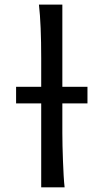

<svg xmlns="http://www.w3.org/2000/svg" viewBox="-20 -801 443 821"><path d="M48.8 -429.7H156.2V-551.8Q156.2 -623 153.8 -680.9Q151.4 -738.8 146.5 -781.2H246.6V-429.7H354V-358.9H246.6V-231.9Q246.6 -208.5 247.3 -176.8Q248 -145 249.3 -112.3Q250.5 -79.6 252.2 -49.8Q253.9 -20 256.3 0H156.2V-358.9H48.8Z"/></svg>

Font: Andika Compact
Style: Regular
Weight: 400
Designer: Victor Gaultney, Annie Olsen, Julie Remington, Don Collingsworth, Eric Hays, Becca Hirsbrunner
Foundry: SIL International
Version: Version 5.000 ; LnSpcTght